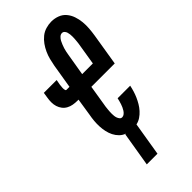

<svg xmlns="http://www.w3.org/2000/svg" viewBox="-290 -809 1080 1080"><g transform="rotate(-45 250.0 -269.0)"><path d="M180 205 214 0H220Q200 -7 185.5 -21.5Q171 -36 162 -54Q153 -72 148.5 -92.5Q144 -113 143 -134.5Q142 -156 144 -178Q146 -200 150 -221L166 -324H157Q140 -324 123 -327Q106 -330 91.5 -338Q77 -346 67 -359Q57 -372 52 -388Q47 -404 47 -421.5Q47 -439 50 -456L55 -489H157L151 -456Q151 -452 150.5 -448Q150 -444 149.5 -440Q149 -436 149 -431.5Q149 -427 149.5 -423Q150 -419 151.5 -415Q153 -411 157 -411H181L205 -556Q209 -578 214.5 -599.5Q220 -621 229.5 -642Q239 -663 252.5 -682Q266 -701 284 -715.5Q302 -730 324.5 -736.5Q347 -743 368 -743Q394 -743 417.5 -734Q441 -725 456.5 -706.5Q472 -688 480 -664.5Q488 -641 490.5 -616Q493 -591 491 -565Q489 -539 485 -514L454 -324H268L249 -207Q247 -198 246 -189Q245 -180 244 -171Q243 -162 242.5 -153Q242 -144 242 -135.5Q242 -127 243 -118Q244 -109 247 -101Q250 -93 255.5 -86.5Q261 -80 270 -80Q279 -80 287 -86.5Q295 -93 300.5 -101.5Q306 -110 310 -119Q314 -128 317 -137Q320 -146 322.5 -155.5Q325 -165 327 -174H427Q423 -155 417.5 -137Q412 -119 404.5 -102Q397 -85 387 -68Q377 -51 363.5 -36Q350 -21 333.5 -10Q317 1 298 5L265 205ZM282 -411H367L386 -528Q388 -537 389 -546Q390 -555 391 -564Q392 -573 392.5 -582Q393 -591 393 -599.5Q393 -608 392 -617Q391 -626 388.5 -634Q386 -642 380 -648.5Q374 -655 365 -655Q354 -655 345 -646.5Q336 -638 330.5 -627.5Q325 -617 321 -606.5Q317 -596 313.5 -585.5Q310 -575 308 -564Q306 -553 304 -542Z"/></g></svg>

Font: Iosevka Curly Semibold Oblique
Style: Regular
Weight: 600
Italic angle: -9°
Monospace: yes
Designer: Belleve Invis
Foundry: Belleve Invis
Version: Version 11.1.0; ttfautohint (v1.8.3)